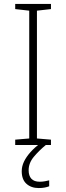

<svg xmlns="http://www.w3.org/2000/svg" viewBox="-20 -734 334 972"><path d="M238 0H57V-27L128 -33V-680L57 -688V-714H238V-688L167 -680V-33L238 -27ZM125 128Q125 156 139 171Q153 186 181 186Q195 186 208 183.5Q221 181 229 179V209Q219 213 206 215.5Q193 218 176 218Q138 218 114 196.5Q90 175 90 133Q90 108 101.5 84Q113 60 134.5 36Q156 12 188 -12L212 0Q178 28 151.5 59.5Q125 91 125 128Z"/></svg>

Font: Noto Sans Armenian ExtraLight
Style: Regular
Weight: 250
Designer: Monotype Design Team
Foundry: Monotype Imaging Inc.
Version: Version 2.007